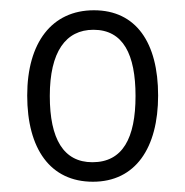

<svg xmlns="http://www.w3.org/2000/svg" viewBox="-20 -743 361 374"><path d="M288 -557C288 -660 245 -723 163 -723C81 -723 33 -660 33 -557C33 -453 78 -389 161 -389C244 -389 288 -455 288 -557ZM77 -556C77 -642 108 -685 162 -685C220 -685 244 -637 244 -556C244 -474 219 -427 160 -427C104 -427 77 -472 77 -556Z"/></svg>

Font: Noto Sans Thai Looped Condensed Light
Style: Regular
Weight: 300
Width: 3
Designer: Sasikarn Vongin, Ben Mitchell
Foundry: The Fontpad Ltd
Version: Version 1.001